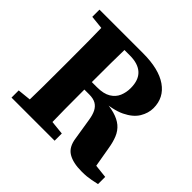

<svg xmlns="http://www.w3.org/2000/svg" viewBox="-165 -828 1014 1014"><g transform="rotate(45 341.5 -321.5)"><path d="M177.9 -68.7H209.4L354.6 -53.7V0H32.7V-53.7ZM109.7 -310V-347Q109.7 -424 109.2 -502Q108.7 -580 106.7 -657H277.7Q275.7 -580.5 275.2 -503.2Q274.7 -426 274.7 -344.2V-313.5Q274.7 -233.6 275.2 -155.3Q275.7 -77 277.7 0H106.7Q108.7 -76 109.2 -153.5Q109.7 -231 109.7 -310ZM177.9 -588.3 32.7 -603.3V-657H193.7V-588.3ZM195.1 -302.1V-357.9H312.9Q362.6 -357.9 390.8 -375.2Q419.1 -392.4 430.9 -420.3Q442.6 -448.2 442.6 -480.3Q442.6 -540.4 410.7 -569.9Q378.8 -599.5 317.4 -599.5H193.7V-657H358.1Q476 -657 539.2 -613Q602.5 -569.1 602.5 -491.1Q602.5 -453.4 580.9 -417.4Q559.2 -381.3 508.4 -356.7Q457.5 -332.1 368.4 -326.8L369.3 -336.9Q428.7 -335.4 467.3 -324.5Q505.9 -313.6 529.6 -293.6Q553.2 -273.5 565.6 -243.5Q578 -213.5 584.4 -173L611.1 -18.6L528.8 -70L678.7 -53.7V0Q655.3 5.2 639.3 8.2Q623.2 11.3 607.7 12.8Q592.2 14.3 569.2 14.3Q505.9 14.3 468.8 -8Q431.8 -30.3 424.2 -88.1L405.6 -204.2Q400.6 -238 389.8 -259.4Q378.9 -280.8 360.2 -291.5Q341.5 -302.1 311 -302.1Z"/></g></svg>

Font: Adobe Variable Font Prototype
Style: Regular
Weight: 389
Designer: Frank Grießhammer
Foundry: Adobe
Version: Version 1.004;hotconv 1.0.113;makeotfexe 2.5.65598